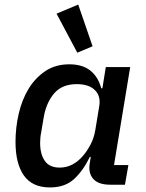

<svg xmlns="http://www.w3.org/2000/svg" viewBox="-20 -810 640 842"><path d="M199 12Q122 12 85 -40Q48 -92 48 -188Q48 -250 62 -311Q76 -372 105 -420Q134 -468 178.5 -498Q223 -528 284 -528Q341 -528 375.5 -501Q410 -474 424 -423H429L444 -516H551L480 -86H543L528 0H463Q411 0 388.5 -26Q366 -52 374 -96L378 -122H374Q345 -62 305 -25Q265 12 199 12ZM242 -75Q301 -75 346 -129Q362 -148 377 -176Q392 -204 398 -240L415 -343Q423 -388 396.5 -414.5Q370 -441 317 -441Q252 -441 217.5 -400.5Q183 -360 172 -297L160 -226Q158 -217 157 -205.5Q156 -194 156 -183Q156 -134 176.5 -104.5Q197 -75 242 -75ZM228 -750 323 -790 386 -607 319 -579Z"/></svg>

Font: IBM Plex Mono Medm
Style: Italic
Weight: 500
Italic angle: -9°
Monospace: yes
Designer: Mike Abbink, Paul van der Laan, Pieter van Rosmalen
Foundry: Bold Monday
Version: Version 2.3